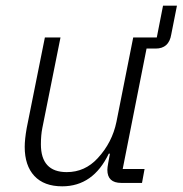

<svg xmlns="http://www.w3.org/2000/svg" viewBox="-20 -644 643 676"><path d="M480 0H407Q358 0 358 -46Q358 -54 361 -70L367 -103H363Q308 12 199 12Q135 12 101 -24.5Q67 -61 67 -127Q67 -153 74 -193L138 -512H193L129 -193Q124 -168 124 -136Q124 -38 215 -38Q279 -38 324 -87Q375 -142 390 -215L449 -512H532L554 -624H603L583 -523Q575 -473 528 -473H496L412 -49H489Z"/></svg>

Font: IBM Plex Sans Light
Style: Italic
Weight: 300
Italic angle: -11.31°
Designer: Mike Abbink, Paul van der Laan, Pieter van Rosmalen
Foundry: Bold Monday
Version: Version 3.0